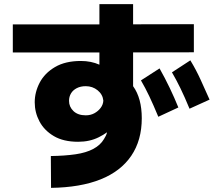

<svg xmlns="http://www.w3.org/2000/svg" viewBox="-20 -840 1040 929"><path d="M227 69 226 -85Q294 -86 345.5 -93.5Q397 -101 431.5 -119.5Q466 -138 483 -167Q488 -175 492 -183Q496 -191 498 -200Q480 -187 458 -176Q436 -165 411 -159.5Q386 -154 358 -154Q287 -154 240.5 -181.5Q194 -209 171 -252.5Q148 -296 148 -345Q148 -394 172 -440Q196 -486 246 -515.5Q296 -545 371 -545Q396 -545 418.5 -540.5Q441 -536 461 -527V-820H624V-423Q645 -394 655.5 -355Q666 -316 666 -268Q666 -161 615 -86Q564 -11 466.5 28Q369 67 227 69ZM395 -282Q418 -282 436.5 -292Q455 -302 467 -318Q479 -334 480 -353Q477 -383 452.5 -403Q428 -423 395 -423Q370 -423 351.5 -413.5Q333 -404 323.5 -388Q314 -372 314 -352Q314 -323 335.5 -302.5Q357 -282 395 -282ZM42 -586V-722Q260 -722 479.5 -722Q699 -722 918 -723V-587Q699 -586 479.5 -586Q260 -586 42 -586ZM897 -314Q873 -372 853 -413Q833 -454 812 -490L901 -548Q929 -502 951 -453.5Q973 -405 994 -358ZM746 -275Q722 -333 702.5 -374Q683 -415 662 -451L752 -509Q778 -463 801 -415Q824 -367 843 -320Z"/></svg>

Font: Murecho Thin ExtraBold
Style: Regular
Weight: 800
Version: Version 1.010